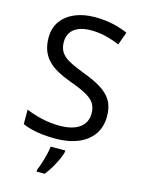

<svg xmlns="http://www.w3.org/2000/svg" viewBox="-137 -803 824 1104"><g transform="rotate(15 274.5 -251.5)"><path d="M502 -191Q502 -127 471 -82.5Q440 -38 382.5 -14Q325 10 247 10Q207 10 170.5 6Q134 2 104 -5.5Q74 -13 51 -24V-110Q87 -94 140.5 -81Q194 -68 251 -68Q304 -68 340 -82Q376 -96 394 -122Q412 -148 412 -183Q412 -218 397 -242Q382 -266 345.5 -286.5Q309 -307 244 -330Q198 -347 163.5 -366.5Q129 -386 106 -411Q83 -436 71.5 -468Q60 -500 60 -542Q60 -599 89 -639.5Q118 -680 169.5 -702Q221 -724 288 -724Q347 -724 396 -713Q445 -702 485 -684L457 -607Q420 -623 376.5 -634Q333 -645 286 -645Q241 -645 211 -632Q181 -619 166 -595.5Q151 -572 151 -541Q151 -505 166 -481Q181 -457 215 -438Q249 -419 307 -397Q370 -374 413.5 -347.5Q457 -321 479.5 -284Q502 -247 502 -191ZM321 70Q317 88 304.5 115.5Q292 143 275.5 171Q259 199 241 221H193V209Q201 192 209.5 165.5Q218 139 225 110.5Q232 82 234 61H321Z"/></g></svg>

Font: Noto Sans Armenian
Style: Regular
Weight: 400
Designer: Monotype Design Team
Foundry: Monotype Imaging Inc.
Version: Version 2.007